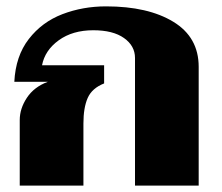

<svg xmlns="http://www.w3.org/2000/svg" viewBox="-20 -583 698 603"><path d="M42 -206Q42 -242 64.5 -276Q87 -310 130 -326H25Q29 -407 70.5 -460.5Q112 -514 176 -538.5Q240 -563 313 -563Q445 -563 524.5 -514.5Q604 -466 604 -373V0H404V-401Q404 -439 369.5 -463.5Q335 -488 273 -488Q208 -488 164.5 -456.5Q121 -425 112 -378H307V-321Q269 -306 255.5 -275.5Q242 -245 242 -195V0H42Z"/></svg>

Font: Taviraj Black
Style: Regular
Weight: 900
Designer: Katatrad Team
Foundry: CadsonDemak
Version: Version 1.030